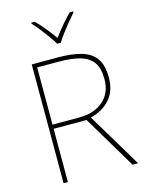

<svg xmlns="http://www.w3.org/2000/svg" viewBox="-137 -1032 852 1115"><g transform="rotate(-15 288.5 -474.5)"><path d="M262 -714Q345 -714 401.5 -697.5Q458 -681 487 -640Q516 -599 516 -525Q516 -446 473.5 -396.5Q431 -347 355 -327L551 0H518L327 -320H129V0H103V-714ZM257 -689H129V-345H292Q379 -345 434 -392Q489 -439 489 -524Q489 -588 463.5 -624Q438 -660 386.5 -674.5Q335 -689 257 -689ZM415 -949V-943Q397 -923 374.5 -895.5Q352 -868 331.5 -840.5Q311 -813 299 -792H277Q265 -813 245 -840.5Q225 -868 203.5 -895.5Q182 -923 163 -943V-949H184Q212 -921 239.5 -887Q267 -853 288 -824Q309 -853 337.5 -887Q366 -921 394 -949Z"/></g></svg>

Font: Noto Sans Cherokee Thin
Style: Regular
Weight: 100
Designer: Monotype Design Team
Foundry: Monotype Imaging Inc.
Version: Version 2.001; ttfautohint (v1.8.4.7-5d5b)